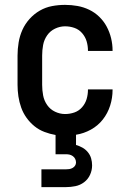

<svg xmlns="http://www.w3.org/2000/svg" viewBox="-20 -548 540 788"><path d="M150 220V147H250Q257 147 264 146Q271 145 277.5 141.5Q284 138 288 132Q292 126 292 119Q292 111 288.5 104Q285 97 278.5 92.5Q272 88 265 86.5Q258 85 250 85H208V6Q185 2 162.5 -6.5Q140 -15 121.5 -30Q103 -45 89 -64.5Q75 -84 67 -106.5Q59 -129 55.5 -152.5Q52 -176 52 -200V-320Q52 -347 56.5 -374Q61 -401 72 -425.5Q83 -450 101.5 -470.5Q120 -491 143.5 -504.5Q167 -518 193.5 -523Q220 -528 247 -528Q273 -528 298 -523.5Q323 -519 346 -508Q369 -497 387.5 -479Q406 -461 418 -438.5Q430 -416 436 -391Q442 -366 442 -341V-339H341V-340Q341 -360 335.5 -378.5Q330 -397 317 -412Q304 -427 285.5 -433.5Q267 -440 247 -440Q226 -440 206 -430.5Q186 -421 173.5 -403Q161 -385 157 -363.5Q153 -342 153 -320V-200Q153 -178 157 -156.5Q161 -135 173.5 -117Q186 -99 206 -89.5Q226 -80 247 -80Q267 -80 285.5 -86.5Q304 -93 317 -108Q330 -123 335.5 -141.5Q341 -160 341 -180V-181H442V-179Q442 -146 432 -114.5Q422 -83 402 -57.5Q382 -32 353 -16Q324 0 292 5V47Q306 51 318.5 58Q331 65 340.5 76.5Q350 88 354 102Q358 116 358 131Q358 151 349.5 169.5Q341 188 325 200Q309 212 289.5 216Q270 220 250 220Z"/></svg>

Font: Iosevka SS18 Semibold
Style: Regular
Weight: 600
Monospace: yes
Designer: Belleve Invis
Foundry: Belleve Invis
Version: Version 25.1.1; ttfautohint (v1.8.4)